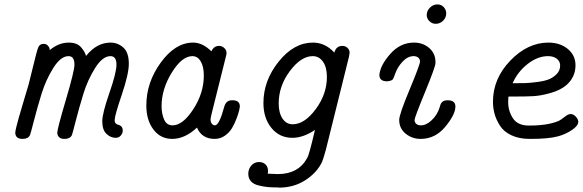

<svg xmlns="http://www.w3.org/2000/svg" viewBox="-20 -631 2667 879"><path d="M49.8 -22Q49.8 -35.2 65.9 -92Q82 -148.9 95 -190.9Q107.9 -232.9 110.8 -243.2Q118.7 -277.3 131.8 -328.1Q148.9 -399.9 155.5 -415Q162.1 -430.2 180.2 -430.2Q191.4 -430.2 198.2 -423.1Q205.1 -416 206.5 -410.4Q208 -404.8 208 -401.9Q249 -436 294.9 -436Q314 -436 328.4 -430.4Q342.8 -424.8 351.8 -413.8Q360.8 -402.8 365.5 -395Q370.1 -387.2 374 -375Q422.9 -436 485.8 -436Q519 -436 544.4 -413.6Q569.8 -391.1 569.8 -338.9Q569.8 -293 537.4 -197Q504.9 -101.1 504.9 -81.1Q504.9 -69.8 511 -64.9Q517.1 -60.1 523.4 -59.1Q529.8 -58.1 535.9 -51.5Q542 -44.9 542 -33Q542 -21 533 -10.5Q523.9 0 509.8 0Q486.8 0 467.5 -18.1Q448.2 -36.1 448.2 -76.2Q448.2 -111.3 480.7 -205.1Q513.2 -298.8 513.2 -335Q513.2 -374 485.8 -374Q449.7 -374 415.8 -320.1Q381.8 -266.1 362.3 -203.1Q342.8 -140.1 326.9 -78.1Q311 -16.1 309.1 -12.2Q300.3 4.9 275.9 4.9H273.9Q257.8 4.9 250 -3.7Q242.2 -12.2 242.2 -22.9Q242.2 -41 281.5 -173.6Q320.8 -306.2 320.8 -335Q320.8 -374 293.9 -374Q257.8 -374 223.9 -319.6Q189.9 -265.1 170.4 -202.1Q150.9 -139.2 135 -77.1Q119.1 -15.1 117.2 -12.2Q108.4 4.9 84 4.9H83Q51.8 4.9 49.8 -22Z M649.9 -147.9Q649.9 -253.9 716.3 -345Q782.7 -436 863.8 -436Q907.7 -436 947.8 -396Q959 -420.9 982.9 -420.9Q996.1 -420.9 1006.6 -411.4Q1017.1 -401.9 1017.1 -388.2Q1017.1 -382.3 1013.7 -370.1L949.7 -113.8Q943.8 -89.8 943.8 -84Q943.8 -72.8 948.5 -66.4Q953.1 -60.1 957 -58.6Q960.9 -57.1 963.9 -57.1Q983.9 -57.1 1006.8 -143.1Q1015.6 -171.9 1041 -171.9H1044.9Q1078.1 -171.9 1078.1 -143.1Q1078.1 -140.1 1075 -126Q1071.8 -111.8 1063.2 -88.9Q1054.7 -65.9 1042.7 -45.4Q1030.8 -24.9 1009.8 -10Q988.8 4.9 962.9 4.9Q903.8 4.9 881.8 -46.9Q826.7 4.9 768.1 4.9Q714.8 4.9 682.4 -38.1Q649.9 -81.1 649.9 -147.9ZM719.7 -145Q719.7 -110.8 731.2 -84Q742.7 -57.1 770 -57.1Q816.9 -57.1 865 -131.1Q913.1 -205.1 913.1 -285.2Q913.1 -326.2 898.9 -350.1Q884.8 -374 860.8 -374Q813 -374 766.4 -298.6Q719.7 -223.1 719.7 -145Z M1116.7 164.1Q1116.7 143.1 1130.4 127Q1144 110.8 1166 110.8Q1184.1 110.8 1195.6 121.8Q1207 132.8 1207 151.9Q1207 159.7 1205.6 164.1Q1235.4 166 1252 166Q1346.2 166 1386.7 91.8Q1395.5 77.6 1421.9 -36.1Q1367.7 0 1318.8 0Q1259.8 0 1222.9 -44.9Q1186 -89.8 1186 -159.2Q1186 -262.2 1255.9 -349.1Q1325.7 -436 1412.6 -436Q1468.8 -436 1510.7 -390.1Q1518.6 -420.9 1547.9 -420.9Q1561 -420.9 1570.8 -411.9Q1580.6 -402.8 1580.6 -389.2L1577.6 -371.1L1471.7 55.2Q1460.4 96.2 1454.6 109.9Q1431.6 158.7 1378.7 193.4Q1325.7 228 1256.8 228Q1255.9 228 1254.4 227.5Q1252.9 227.1 1252 227.1Q1226.1 227.1 1208 225.6Q1189.9 224.1 1165.8 218.5Q1141.6 212.9 1129.2 199.5Q1116.7 186 1116.7 164.1ZM1255.9 -157.2Q1255.9 -114.3 1273.4 -88.1Q1291 -62 1319.8 -62Q1374 -62 1425.3 -131.1Q1476.6 -200.2 1476.6 -278.8Q1476.6 -322.8 1458.7 -348.4Q1440.9 -374 1411.6 -374Q1358.4 -374 1307.1 -305.7Q1255.9 -237.3 1255.9 -157.2Z M1716.8 -288.1Q1720.7 -332 1766.6 -384Q1812.5 -436 1875.5 -436Q1916.5 -436 1945.1 -411.1Q1973.6 -386.2 1973.6 -348.1V-341.8Q1973.6 -325.7 1925.8 -209.2Q1877.9 -92.8 1877.9 -81.8Q1877.9 -70.8 1885.7 -64Q1893.6 -57.1 1906.7 -57.1Q1931.6 -57.1 1956.8 -81.1Q1981.9 -105 1992.7 -139.2Q1992.7 -140.1 1993.7 -143.1Q1994.6 -146 1995.1 -147.5Q1995.6 -148.9 1996.6 -151.9Q1997.6 -154.8 1998.5 -156.5Q1999.5 -158.2 2001.2 -160.6Q2002.9 -163.1 2004.9 -164.6Q2006.8 -166 2009.3 -167.5Q2011.7 -168.9 2014.6 -169.9Q2017.6 -170.9 2021.7 -171.4Q2025.9 -171.9 2029.8 -171.9Q2064.9 -171.9 2064.9 -143.1Q2064.9 -106.9 2018.8 -51Q1972.7 4.9 1905.8 4.9Q1866.7 4.9 1837.2 -19Q1807.6 -43 1807.6 -82Q1807.6 -106.9 1855.2 -220.9Q1902.8 -335 1902.8 -349.1Q1902.8 -360.4 1894.8 -367.2Q1886.7 -374 1873.5 -374Q1846.7 -374 1823.2 -349.1Q1799.8 -324.2 1788.6 -292Q1787.6 -290 1785.6 -283.9Q1783.7 -277.8 1782.7 -275.9Q1781.7 -273.9 1779.3 -269.5Q1776.9 -265.1 1773.2 -263.7Q1769.5 -262.2 1763.7 -260.5Q1757.8 -258.8 1750.5 -258.8Q1716.8 -259.3 1716.8 -288.1ZM1933.6 -563Q1933.6 -581.1 1948.2 -595.9Q1962.9 -610.8 1982.9 -610.8Q2000 -610.8 2011.5 -598.4Q2022.9 -585.9 2022.9 -569.8Q2022.9 -550.8 2008.8 -536.4Q1994.6 -522 1974.6 -522Q1958.5 -522 1946 -533.9Q1933.6 -545.9 1933.6 -563Z M2236.8 -165Q2236.8 -271 2316.2 -353.5Q2395.5 -436 2490.7 -436Q2543.9 -436 2579.3 -407Q2614.7 -377.9 2614.7 -332Q2614.7 -277.8 2572.8 -241.2Q2545.9 -218.3 2501.7 -205.6Q2457.5 -192.9 2423.1 -190.9Q2388.7 -189 2332.5 -189H2308.6Q2306.6 -187 2306.6 -163.1Q2306.6 -122.1 2328.6 -89.1Q2350.6 -56.2 2400.4 -56.2H2402.8Q2459 -56.2 2496.3 -64.7Q2533.7 -73.2 2546.6 -82.5Q2559.6 -91.8 2571 -100.3Q2582.5 -108.9 2592.8 -108.9Q2605 -108.9 2616.2 -96.9Q2627.4 -85 2627.4 -73.2Q2627.4 -55.2 2598.1 -35.6Q2568.8 -16.1 2534.7 -6.8Q2490.7 4.9 2411.1 4.9Q2408.2 4.9 2404.8 4.9Q2356.9 4.9 2321.8 -11.5Q2286.6 -27.8 2269 -55.4Q2251.5 -83 2244.1 -110.1Q2236.8 -137.2 2236.8 -165ZM2326.7 -250Q2360.8 -250 2382.3 -250.5Q2403.8 -251 2438.2 -255.4Q2472.7 -259.8 2492.7 -267.8Q2512.7 -275.9 2528.6 -292Q2544.4 -308.1 2544.4 -331.1Q2544.4 -350.1 2529.1 -362.1Q2513.7 -374 2488.8 -374Q2441.9 -374 2396.2 -338.6Q2350.6 -303.2 2326.7 -250Z"/></svg>

Font: CMU Typewriter Text
Style: Italic
Weight: 500
Italic angle: -14.04°
Version: Version 0.7.0